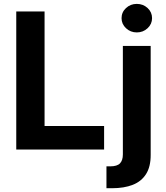

<svg xmlns="http://www.w3.org/2000/svg" viewBox="-20 -788 877 1012"><path d="M65.7 0V-727.5H214.9V-123.7H528.7V0ZM627.6 -545.9H774.2V28Q774.5 90.6 749.9 129.4Q725.4 168.2 679.7 186.2Q634.1 204.1 570.8 204.1H541.1V88.8H560.7Q597.4 88.8 612.5 73Q627.6 57.2 627.6 25.9ZM701 -617.1Q667.9 -617.1 644.3 -639.2Q620.7 -661.3 620.7 -692.2Q620.7 -723.8 644.3 -745.7Q667.9 -767.5 701 -767.5Q734.3 -767.5 757.9 -745.7Q781.5 -723.9 781.5 -692.3Q781.5 -661.3 757.9 -639.2Q734.3 -617.1 701 -617.1Z"/></svg>

Font: Atlassian Sans
Style: Regular
Weight: 400
Designer: Rasmus Andersson
Foundry: Modifications by Atlassian Pty Ltd, manufactured by rsms
Version: Version 4.001;git-9221beed3